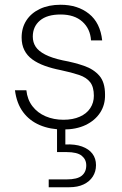

<svg xmlns="http://www.w3.org/2000/svg" viewBox="-20 -533 515 808"><path d="M246 12Q191 12 147.5 -6.5Q104 -25 77 -61.5Q50 -98 43 -153H91Q95 -114 116.5 -86Q138 -58 172 -43.5Q206 -29 247 -29Q287 -29 316 -42Q345 -55 360 -78Q375 -101 375 -130Q375 -167 359.5 -187Q344 -207 313 -217.5Q282 -228 235 -238Q199 -245 168.5 -256Q138 -267 116 -283Q94 -299 82.5 -322Q71 -345 71 -375Q71 -416 91 -447Q111 -478 148 -495.5Q185 -513 235 -513Q307 -513 354.5 -475Q402 -437 410 -363H363Q360 -412 326.5 -442Q293 -472 235 -472Q178 -472 148 -446.5Q118 -421 118 -379Q118 -355 130 -336.5Q142 -318 170 -303.5Q198 -289 244 -279Q293 -270 333.5 -256Q374 -242 398 -214.5Q422 -187 422 -135Q423 -92 401.5 -59Q380 -26 340.5 -7Q301 12 246 12ZM185 255V222H260Q305 222 324 206.5Q343 191 343 163Q343 138 324 122.5Q305 107 260 107H220V-7H255V75Q296 73 325 83.5Q354 94 369 114Q384 134 384 162Q384 189 370.5 210Q357 231 332 243Q307 255 271 255Z"/></svg>

Font: DM Sans 18pt ExtraLight
Style: Regular
Weight: 250
Designer: Colophon Foundry, Jonny Pinhorn
Foundry: Colophon Foundry
Version: Version 4.004;gftools[0.9.30]